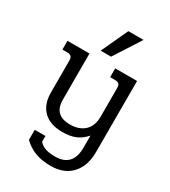

<svg xmlns="http://www.w3.org/2000/svg" viewBox="-217 -812 990 1118"><g transform="rotate(30 278.5 -253.0)"><path d="M308 -706H410L295 -527H225ZM123 132V64H195V103Q213 124 239.5 132Q266 140 303 140Q421 140 421 11V-69Q391 -35 355.5 -20Q320 -5 267 -5Q185 -5 140.5 -48.5Q96 -92 96 -172V-385Q96 -404 88 -412.5Q80 -421 61 -421H29V-480H177V-171Q177 -117 204 -91Q231 -65 285 -65Q345 -65 381 -98Q417 -131 417 -195V-385Q417 -405 409.5 -413Q402 -421 383 -421H350V-480H497V-2Q497 91 447 145.5Q397 200 307 200Q246 200 201.5 182.5Q157 165 123 132Z"/></g></svg>

Font: Pridi Light
Style: Regular
Weight: 300
Designer: Katatrad Team
Foundry: CadsonDemak
Version: Version 1.003